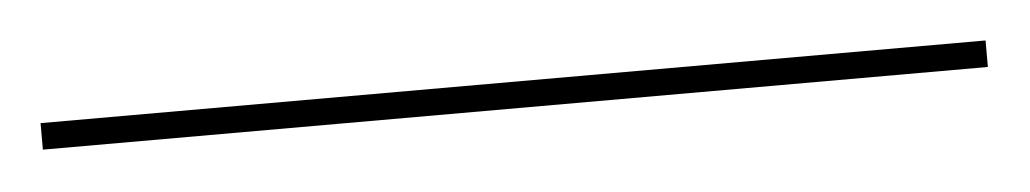

<svg xmlns="http://www.w3.org/2000/svg" viewBox="-21 54 542 101"><g transform="rotate(-5 249.5 104.0)"><path d="M499 97V111H0V97Z"/></g></svg>

Font: Work Sans Thin
Style: Regular
Weight: 250
Designer: Wei Huang
Foundry: Wei Huang
Version: Version 2.012